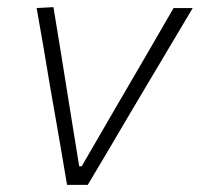

<svg xmlns="http://www.w3.org/2000/svg" viewBox="-20 -517 559 537"><path d="M167.5 0Q159.5 -46.5 151.5 -94.5Q143 -142 135.5 -187L120 -275.5Q111 -329.5 101.5 -386Q91.5 -442 82.5 -494.5L129.5 -497Q140.5 -428.5 151.5 -362.5Q162 -296 173.5 -225L201.5 -52H208.5L309.5 -226Q349.5 -295 388.5 -361.5L465.5 -494.5H519Q453 -383.5 387.5 -273.5L335 -185Q307.5 -138.5 280.5 -92.5Q253.5 -46.5 225.5 0Z"/></svg>

Font: Heraclito ExtraLight
Style: Italic
Weight: 200
Italic angle: -12°
Designer: Kostas Bartsokas (font) & Cristiano Sobral (main changes)
Foundry: Kostas Bartsokas (font) & Cristiano Sobral (main changes)
Version: Version 1.00;July 8, 2020;FontCreator 13.0.0.2655 64-bit